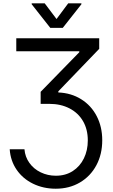

<svg xmlns="http://www.w3.org/2000/svg" viewBox="-20 -940 689 1169"><path d="M320.3 129.9Q378.9 129.9 422.9 101.6Q466.8 73.2 490.7 24.4Q514.6 -24.4 514.6 -85Q514.6 -152.3 485.4 -202.6Q456.1 -252.9 402.8 -280.3Q349.6 -307.6 281.2 -307.6H227.5V-380.9L462.9 -622.1V-627.9H79.1V-707H584V-642.6L335 -383.8V-377Q413.1 -374 474.1 -335.9Q535.2 -297.9 568.8 -232.9Q602.5 -168 602.5 -85.9Q602.5 -1 566.9 65.9Q531.2 132.8 466.8 170.9Q402.3 209 319.3 209Q244.1 209 181.6 178.7Q119.1 148.4 81.5 93.8Q43.9 39.1 39.1 -31.2H128.9Q132.8 15.6 159.2 52.2Q185.5 88.9 228 109.4Q270.5 129.9 320.3 129.9ZM324.2 -824.2 395.5 -919.9H475.6V-914.1L362.3 -770.5H286.1L172.9 -914.1V-919.9H252Z"/></svg>

Font: Pretendard GOV Variable
Style: Regular
Weight: 400
Designer: Base glyphs from Inter by Rasmus Andersson; Hangul glyphs from Noto Sans CJK(Source Han Sans) by Jang Soo-young and Kang
Foundry: Kil Hyung-jin
Version: Version 1.307;Glyphs 3.2 (3192)